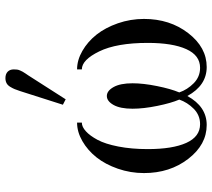

<svg xmlns="http://www.w3.org/2000/svg" viewBox="-57 -713 782 708"><g transform="rotate(-90 334.0 -359.0)"><path d="M334 -59.1Q294.9 12.2 227.1 12.2Q154.8 12.2 102.3 -55.7Q49.8 -123.5 49.8 -219.2Q49.8 -269 65.9 -315.4Q82 -361.8 107.9 -394.3Q133.8 -426.8 167.7 -446.3Q201.7 -465.8 235.8 -465.8V-448.2Q220.2 -448.2 203.9 -433.3Q187.5 -418.5 172.4 -390.4Q157.2 -362.3 147.7 -313.7Q138.2 -265.1 138.2 -205.1Q138.2 -113.8 161.1 -63Q184.1 -12.2 230 -12.2Q263.2 -12.2 286.9 -35.6Q310.5 -59.1 320.8 -88.9Q308.1 -118.2 297.6 -169.4Q287.1 -220.7 287.1 -261.2Q287.1 -306.6 301 -331.3Q314.9 -356 334 -356Q353 -356 366.9 -331.3Q380.9 -306.6 380.9 -261.2Q380.9 -221.7 370.6 -170.9Q360.4 -120.1 347.2 -88.9Q357.4 -59.1 381.1 -35.6Q404.8 -12.2 438 -12.2Q483.9 -12.2 506.8 -63Q529.8 -113.8 529.8 -205.1Q529.8 -319.8 498.5 -384Q467.3 -448.2 432.1 -448.2V-465.8Q466.3 -465.8 500.2 -446.3Q534.2 -426.8 560.1 -394.3Q585.9 -361.8 602.1 -315.4Q618.2 -269 618.2 -219.2Q618.2 -123.5 565.7 -55.7Q513.2 12.2 440.9 12.2Q373 12.2 334 -59.1ZM301.8 -518.1 352.1 -675.8Q356.4 -689 359.4 -696Q362.3 -703.1 367.9 -712.4Q373.5 -721.7 381.3 -725.8Q389.2 -730 399.9 -730Q415 -730 423.6 -721.7Q432.1 -713.4 432.1 -699.2Q432.1 -692.4 431.4 -686.8Q430.7 -681.2 427.7 -675Q424.8 -668.9 423.6 -666.5Q422.4 -664.1 417 -656Q411.6 -647.9 410.2 -646L321.8 -507.8Z"/></g></svg>

Font: Flanker Steampunk
Style: Regular
Weight: 400
Designer: Alexey Kryukov, Leonardo Di Lena
Foundry: Alexey Kryukov, Leonardo Di Lena
Version: 1.210